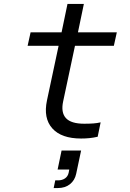

<svg xmlns="http://www.w3.org/2000/svg" viewBox="-20 -688 658 973"><path d="M375 -524H572L557 -456H360L300 -174Q288 -118 314 -89.5Q340 -61 407 -61Q434 -61 453.5 -62.5Q473 -64 490 -68L475 5Q453 10 433 12Q413 14 391 14Q291 14 245 -37.5Q199 -89 218 -179L277 -456H120L135 -524H292L322 -668H405ZM272 171 292 75H391L366 193Q359 226 334.5 245.5Q310 265 273 265H252L260 226H274Q295 226 309.5 216Q324 206 328 187L331 171Z"/></svg>

Font: Fragment Mono
Style: Italic
Weight: 400
Italic angle: -12°
Designer: Wei Huang based on Nimbus Sans by URW Studio, based on Helvetica by Max Miedinger.
Foundry: Wei Huang
Version: Version 1.011; ttfautohint (v1.8.4.7-5d5b)